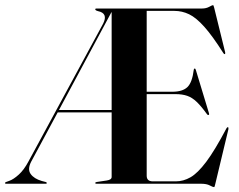

<svg xmlns="http://www.w3.org/2000/svg" viewBox="-36 -734 954 767"><path d="M410 -27V-285H194.5L88.5 -88Q73 -58 86.5 -39Q100 -20 131 -11L146.5 -7Q151 -5.5 151 -3Q151 0 147.5 0H-12.5Q-16 0 -16 -3Q-16 -5.5 -11.5 -7L1 -11.5Q18 -17.5 39 -36.5Q60 -55.5 78 -89.5L376 -639.5Q397 -681 355.5 -689.5Q344.5 -692.5 344.5 -697Q344.5 -700 349 -700H771Q787.5 -700 799.8 -706.8Q812 -713.5 815 -713.5Q817 -713.5 819.5 -703.5L863.5 -525Q864.5 -519 862 -518Q859.5 -517 856.5 -521.5Q812.5 -591 780 -627.2Q747.5 -663.5 719.5 -677Q691.5 -690.5 660.5 -690.5H550V-367.5H652Q693.5 -367.5 712.8 -386.2Q732 -405 738 -455Q738.5 -460 741.5 -460Q745 -460.5 746.5 -454L799 -281Q800.5 -276 797.5 -275Q794.5 -273.5 791.5 -277Q768.5 -309 750 -326.8Q731.5 -344.5 711.8 -351.2Q692 -358 665 -358H550V-32Q550 -9.5 574.5 -9.5H666.5Q696.5 -9.5 725 -25.8Q753.5 -42 787.8 -87.5Q822 -133 869 -222Q872 -226.5 874.5 -226Q877.5 -225 876.5 -218L823.5 3Q821.5 13.5 819 13.5Q814.5 13.5 802 6.8Q789.5 0 767 0H349Q344.5 0 344.5 -3Q344.5 -6 350.5 -7L390.5 -13Q410 -16 410 -27ZM409 -685 199.5 -294.5H410V-685Z"/></svg>

Font: Fraunces 144pt S000 SemiBold
Style: Regular
Weight: 600
Version: Version 1.000; ttfautohint (v1.8.3)